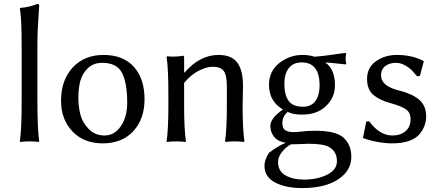

<svg xmlns="http://www.w3.org/2000/svg" viewBox="-20 -718 2226 975"><path d="M90 -200V-482Q90 -625 81 -675L83 -678Q128 -681 170 -698Q179 -698 179 -688Q170 -567 170 -500V-200Q170 -66 179 0L177 3Q159 0 130 0Q101 0 83 3L81 0Q90 -64 90 -200Z M290 -205Q290 -311 349 -375Q408 -439 506 -439Q606 -439 660 -378.5Q714 -318 714 -214Q714 -114 657 -52Q600 10 502 10Q405 10 347.5 -51Q290 -112 290 -205ZM499 -399Q455 -399 426.5 -372Q398 -345 388 -307.5Q378 -270 378 -222Q378 -177 388 -137Q398 -97 430 -63.5Q462 -30 511 -30Q561 -30 593.5 -77Q626 -124 626 -196Q626 -297 599.5 -348Q573 -399 499 -399Z M1212 -180Q1212 -66 1221 0L1219 3Q1201 0 1172 0Q1143 0 1125 3L1123 0Q1132 -67 1132 -180V-278Q1132 -337 1116 -358Q1100 -379 1060 -379Q1029 -379 989.5 -359Q950 -339 915 -297V-180Q915 -64 924 0L922 3Q904 0 875 0Q846 0 828 3L826 0Q835 -61 835 -180V-235Q835 -373 826 -429L828 -432Q872 -428 909 -435Q915 -435 915 -425V-352L917 -349Q994 -439 1090 -439Q1156 -439 1185 -400Q1214 -361 1214 -281Q1214 -265 1213 -230.5Q1212 -196 1212 -180Z M1392 104Q1392 151 1429.5 172.5Q1467 194 1523 194Q1592 194 1641.5 169Q1691 144 1691 101Q1691 52 1652 29Q1623 12 1546 12Q1541 12 1507.5 13.5Q1474 15 1457 15Q1430 30 1411 55Q1392 80 1392 104ZM1681 -285Q1681 -223 1635.5 -179.5Q1590 -136 1515 -136Q1467 -136 1441 -150Q1414 -127 1414 -94Q1414 -65 1429.5 -56Q1445 -47 1472 -47Q1473 -47 1501 -49Q1539 -54 1581 -54Q1683 -54 1722 -21Q1764 15 1764 78Q1764 149 1697 193Q1630 237 1515 237Q1430 237 1376.5 208.5Q1323 180 1323 124Q1323 93 1346 58Q1390 24 1431 7Q1392 1 1372.5 -22.5Q1353 -46 1353 -79Q1353 -118 1417 -162Q1346 -203 1346 -287Q1346 -357 1398.5 -398Q1451 -439 1516 -439Q1550 -439 1577 -430Q1620 -433 1669.5 -440.5Q1719 -448 1735 -449L1738 -446Q1735 -432 1735 -420Q1735 -408 1738 -394L1735 -391Q1642 -401 1631 -401Q1681 -368 1681 -285ZM1603 -284Q1603 -401 1512 -401Q1469 -401 1446.5 -372Q1424 -343 1424 -292Q1424 -236 1445.5 -206Q1467 -176 1518 -176Q1561 -176 1582 -205.5Q1603 -235 1603 -284Z M1840 -101 1855 -102Q1907 -30 1973 -30Q2014 -30 2039.5 -52Q2065 -74 2065 -113Q2065 -147 2040.5 -163.5Q2016 -180 1964 -194Q1908 -209 1876 -236Q1844 -263 1844 -317Q1844 -375 1889 -407Q1934 -439 1995 -439Q2072 -439 2130 -409L2132 -406L2112 -332L2098 -331Q2079 -353 2070 -362.5Q2061 -372 2038 -385.5Q2015 -399 1991 -399Q1958 -399 1936.5 -382.5Q1915 -366 1915 -336Q1915 -280 2008 -258Q2070 -243 2107 -213Q2144 -183 2144 -127Q2144 -104 2136.5 -82Q2129 -60 2111.5 -38Q2094 -16 2058.5 -3Q2023 10 1974 10Q1900 10 1823 -17Z"/></svg>

Font: Libertinus Sans
Style: Regular
Weight: 400
Designer: Philipp H. Poll
Foundry: Khaled Hosny
Version: Version 6.1